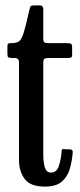

<svg xmlns="http://www.w3.org/2000/svg" viewBox="-20 -680 298 712"><path d="M249.5 -112.5Q247 -82.5 238.8 -53.8Q230.5 -25 209.2 -6.5Q188 12 146.5 12Q92.5 12 71.5 -16.5Q50.5 -45 50.5 -86V-448Q50.5 -465 34.5 -465H25Q14.5 -465 11 -467.5Q7.5 -470 7.5 -480V-507Q7.5 -516.5 10.2 -518.2Q13 -520 22.5 -520Q41 -520 50.8 -527Q60.5 -534 68.5 -560.8Q76.5 -587.5 89.5 -645.5Q91.5 -654 94 -657Q96.5 -660 107.5 -660H127.5Q140.5 -660 140.5 -645.5V-535.5Q140.5 -525 145.5 -522.5Q150.5 -520 160 -520H231Q241 -520 244.2 -517Q247.5 -514 247.5 -503.5V-477.5Q247.5 -468.5 243.8 -466.8Q240 -465 231 -465H161Q150.5 -465 145.5 -462.5Q140.5 -460 140.5 -448.5V-107Q140.5 -77 146.5 -58.5Q152.5 -40 169 -40Q190.5 -40 198.5 -65.2Q206.5 -90.5 208.5 -119Q209 -127.5 213.2 -127.2Q217.5 -127 225.5 -126.5L241.5 -126Q251 -125.5 249.5 -112.5Z"/></svg>

Font: Besley* Condensed
Style: Regular
Weight: 400
Width: 3
Designer: Owen Earl
Foundry: indestructible type*
Version: Version 3.000; ttfautohint (v1.8.3)